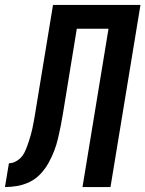

<svg xmlns="http://www.w3.org/2000/svg" viewBox="-61 -755 587 775"><path d="M-41 0 -25 -96Q-13 -96 -1 -101.5Q11 -107 21 -116.5Q31 -126 37 -138Q43 -150 47.5 -162Q52 -174 56 -186.5Q60 -199 63.5 -211Q67 -223 69.5 -235.5Q72 -248 74.5 -260.5Q77 -273 79 -285.5Q81 -298 83 -310L153 -735H506L385 0H272L377 -639H249L193 -296Q189 -271 184 -246Q179 -221 173 -195.5Q167 -170 157.5 -145.5Q148 -121 135 -97.5Q122 -74 103 -53.5Q84 -33 59.5 -21Q35 -9 9.5 -4.5Q-16 0 -41 0Z"/></svg>

Font: Iosevka Custom
Style: Bold Italic
Weight: 700
Italic angle: -9°
Designer: Belleve Invis
Foundry: Belleve Invis
Version: Version 30.3.1; ttfautohint (v1.8.3)